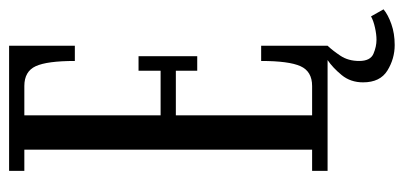

<svg xmlns="http://www.w3.org/2000/svg" viewBox="-253 -487 888 422"><g transform="rotate(-90 191.0 -276.0)"><path d="M26.5 0V-34H73V-666.5H26.5V-700H301.5V-555.5H268Q268 -616.5 256.5 -641.5Q245 -666.5 213 -666.5H148.5V-367H246.5V-415.5H278.5V-286.5H246.5V-333.5H148.5V-34H213Q245 -34 256.5 -59.5Q268 -85 268 -146H301.5V0Q291 11 279.5 28.2Q268 45.5 268 69.5Q268 94 283.8 100.8Q299.5 107.5 314.5 107.5Q326.5 107.5 341.2 104.2Q356 101 366 95.5L381.5 123Q369.5 133 349 140.2Q328.5 147.5 303 147.5Q273 147.5 247 131.5Q221 115.5 221 78Q221 50.5 237 31Q253 11.5 270 0Z"/></g></svg>

Font: Imbue 10pt
Style: Regular
Weight: 400
Designer: Tyler Finck
Foundry: Etcetera Type Company
Version: Version 1.102; ttfautohint (v1.8.3)